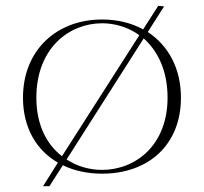

<svg xmlns="http://www.w3.org/2000/svg" viewBox="-20 -582 701 660"><path d="M524 -562 472 -481C432 -503 384 -515 331 -515C175 -515 59 -410 59 -246C59 -142 106 -65 179 -23L128 58H150L196 -14C235 5 281 15 331 15C488 15 602 -82 602 -246C602 -348 558 -426 488 -472L544 -560ZM331 2C288 2 245 -10 209 -34L474 -450C522 -407 556 -340 556 -246C556 -81 444 2 331 2ZM105 -246C105 -417 218 -502 331 -502C376 -502 422 -488 459 -461L193 -45C141 -85 105 -152 105 -246Z"/></svg>

Font: Sprat Thin
Style: Regular
Weight: 100
Designer: Ethan Nakache
Foundry: Collletttivo
Version: Version 2.000;Glyphs 3.2 (3217)